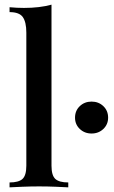

<svg xmlns="http://www.w3.org/2000/svg" viewBox="-20 -804 491 824"><path d="M201 -784V-93Q201 -51 217.5 -36Q234 -21 273 -21V0Q256 -1 220 -2.5Q184 -4 148 -4Q112 -4 75.5 -2.5Q39 -1 21 0V-21Q60 -21 76.5 -36Q93 -51 93 -93V-664Q93 -709 78 -730.5Q63 -752 21 -752V-773Q53 -770 83 -770Q116 -770 146 -773.5Q176 -777 201 -784ZM373 -368Q403 -368 423.5 -348.5Q444 -329 444 -299Q444 -270 423.5 -250.5Q403 -231 373 -231Q343 -231 322.5 -250.5Q302 -270 302 -299Q302 -329 322.5 -348.5Q343 -368 373 -368Z"/></svg>

Font: Playfair Display Medium
Style: Regular
Weight: 500
Designer: Claus Eggers Sørensen
Foundry: Claus Eggers Sørensen
Version: Version 1.203